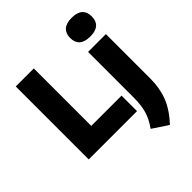

<svg xmlns="http://www.w3.org/2000/svg" viewBox="-276 -973 1377 1377"><g transform="rotate(-45 413.0 -284.0)"><path d="M54.5 0V-740H237.5V-157H544.5V0ZM523.5 159Q564.5 102 580.5 46.5Q596.5 -9 596.5 -89V-548.5H777V-96.5Q777 0.5 746 79.2Q715 158 641 237ZM576 -710Q576 -755.5 603.2 -780.2Q630.5 -805 686 -805Q741.5 -805 768.5 -780.5Q795.5 -756 795.5 -710Q795.5 -664 768.5 -639.5Q741.5 -615 686 -615Q630.5 -615 603.2 -639.5Q576 -664 576 -710Z"/></g></svg>

Font: Encode Sans Semi Condensed ExBd
Style: Regular
Weight: 800
Width: 4
Designer: Multiple Designers
Foundry: Impallari Type
Version: Version 2.000